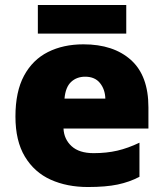

<svg xmlns="http://www.w3.org/2000/svg" viewBox="-20 -741 658 771"><path d="M315 -563Q436 -563 506 -500Q576 -437 576 -310V-225H235Q237 -182 267.5 -154Q298 -126 356 -126Q408 -126 451 -136Q494 -146 540 -168V-31Q500 -10 452.5 0Q405 10 333 10Q249 10 183.5 -19.5Q118 -49 80 -112Q42 -175 42 -273Q42 -373 76.5 -437Q111 -501 172.5 -532Q234 -563 315 -563ZM322 -433Q288 -433 265.5 -412Q243 -391 239 -345H403Q402 -382 381.5 -407.5Q361 -433 322 -433ZM487 -721V-606H132V-721Z"/></svg>

Font: Noto Sans Telugu Black
Style: Regular
Weight: 900
Designer: Jelle Bosma - Monotype Design Team
Foundry: Monotype Imaging Inc.
Version: Version 2.005; ttfautohint (v1.8.4.7-5d5b)